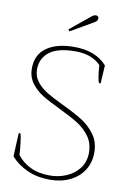

<svg xmlns="http://www.w3.org/2000/svg" viewBox="-98 -955 686 1024"><g transform="rotate(10 245.0 -443.0)"><path d="M205 -797 312 -884Q324 -896 338 -896Q344 -896 348 -892Q352 -888 352 -882Q352 -868 336 -859L212 -787ZM34 -79 40 -206H49Q54 -194 58.5 -155.5Q63 -117 64 -92Q92 -55 136 -33.5Q180 -12 242 -12Q290 -12 332.5 -30.5Q375 -49 401 -84Q427 -119 427 -167Q427 -219 400.5 -255.5Q374 -292 335.5 -316Q297 -340 233 -371Q172 -400 135.5 -422.5Q99 -445 74 -478.5Q49 -512 49 -558Q49 -633 103.5 -671.5Q158 -710 252 -710Q370 -710 430 -641L424 -543H415Q406 -561 400 -638Q352 -688 263 -688Q168 -688 122.5 -653Q77 -618 77 -558Q77 -519 100 -490.5Q123 -462 156 -442Q189 -422 248 -394Q315 -362 356 -336Q397 -310 426 -270Q455 -230 455 -173Q455 -119 428.5 -77.5Q402 -36 354.5 -13Q307 10 247 10Q175 10 121.5 -15Q68 -40 34 -79Z"/></g></svg>

Font: Trirong Thin
Style: Regular
Weight: 250
Designer: Katatrad Team
Foundry: CadsonDemak
Version: Version 1.001